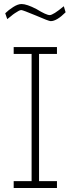

<svg xmlns="http://www.w3.org/2000/svg" viewBox="-20 -934 351 954"><path d="M263 0H48V-34H137V-666H48V-700H263V-666H174V-34H263ZM232 -829Q222 -829 158 -857Q93 -884 86 -884Q80 -884 72 -879.5Q64 -875 54 -868.5Q44 -862 35 -854Q25 -846 16 -839L6 -868Q22 -884 45.5 -899Q69 -914 87 -914Q113 -914 161 -889Q210 -859 227 -859Q244 -859 297 -903L306 -873Q262 -829 232 -829Z"/></svg>

Font: Storia Sans Thin
Style: Regular
Weight: 100
Designer: Accademia di Belle Arti di Urbino and others
Foundry: Accademia di Belle Arti di Urbino and others.
Version: Version 60.001;May 25, 2020;FontCreator 12.0.0.2522 64-bit